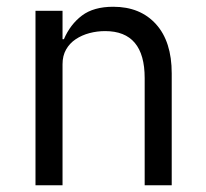

<svg xmlns="http://www.w3.org/2000/svg" viewBox="-20 -548 608 568"><path d="M85 0V-516H165V-432H169Q188 -476 222.5 -502Q257 -528 315 -528Q395 -528 441.5 -476.5Q488 -425 488 -331V0H408V-317Q408 -456 291 -456Q267 -456 244.5 -450Q222 -444 204 -432Q186 -420 175.5 -401.5Q165 -383 165 -358V0Z"/></svg>

Font: IBM Plex Sans
Style: Regular
Weight: 400
Designer: Mike Abbink, Paul van der Laan, Pieter van Rosmalen
Foundry: Bold Monday
Version: Version 3.005